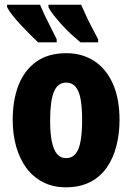

<svg xmlns="http://www.w3.org/2000/svg" viewBox="-20 -786 562 816"><path d="M488 -276Q488 -217 474.5 -165Q461 -113 433.5 -73.5Q406 -34 362.5 -12Q319 10 260 10Q205 10 162.5 -12Q120 -34 91.5 -73Q63 -112 48.5 -164Q34 -216 34 -276Q34 -361 59 -424.5Q84 -488 134.5 -524Q185 -560 262 -560Q329 -560 380 -527Q431 -494 459.5 -430.5Q488 -367 488 -276ZM193 -275Q193 -222 200 -186Q207 -150 222 -132Q237 -114 261 -114Q286 -114 301 -132Q316 -150 322.5 -186.5Q329 -223 329 -276Q329 -330 322.5 -365Q316 -400 301 -417.5Q286 -435 261 -435Q225 -435 209 -395.5Q193 -356 193 -275ZM325 -766Q332 -751 342.5 -727Q353 -703 367.5 -675.5Q382 -648 397 -619V-606H322Q303 -622 281.5 -641.5Q260 -661 241 -682.5Q222 -704 207 -723Q192 -742 186 -756V-766ZM150 -766Q157 -749 168 -725.5Q179 -702 193 -675Q207 -648 221 -619V-606H142Q127 -620 107 -640Q87 -660 67 -681.5Q47 -703 31.5 -723Q16 -743 10 -756V-766Z"/></svg>

Font: Noto Sans Display Condensed ExtraBold
Style: Regular
Weight: 800
Width: 3
Designer: Monotype Design Team
Foundry: Monotype Imaging Inc.
Version: Version 2.003